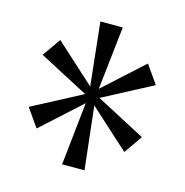

<svg xmlns="http://www.w3.org/2000/svg" viewBox="-85 -728 671 696"><g transform="rotate(15 250.0 -380.0)"><path d="M208 -112.3 233.4 -348.6 85 -213.9 37.1 -282.2 222.7 -379.9 37.1 -477.5 85 -545.9 233.4 -411.1 208 -648.4H292L265.6 -411.1L414.1 -545.9L461.9 -477.5L276.4 -379.9L461.9 -282.2L414.1 -213.9L265.6 -348.6L292 -112.3Z"/></g></svg>

Font: Kosugi
Style: Regular
Weight: 400
Version: Version 4.002